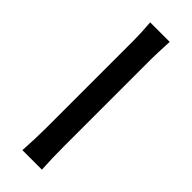

<svg xmlns="http://www.w3.org/2000/svg" viewBox="70 -775 815 815"><g transform="rotate(-45 478.0 -367.5)"><path d="M94.2 -309.1V-426.3Q168.5 -421.4 234.9 -421.4H753.9Q803.7 -421.4 861.3 -426.3V-309.1Q777.3 -313 754.9 -313H234.9Q155.8 -313 94.2 -309.1Z"/></g></svg>

Font: Karasuma Gothic
Style: Regular
Weight: 500
Designer: Rasmus Andersson / Ryoko Nishizuka
Foundry: Genbu
Version: Version 1.00